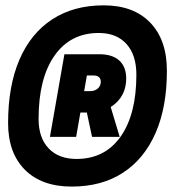

<svg xmlns="http://www.w3.org/2000/svg" viewBox="-20 -706 645 719"><path d="M248.5 -7.3Q136.2 -7.3 73.2 -70.3Q10.3 -133.3 10.3 -245.1Q10.3 -383.8 52.7 -482.4Q95.2 -581.1 175.5 -633.5Q255.9 -686 368.2 -686Q480 -686 542.5 -621.3Q605 -556.6 605 -440.9Q605 -304.7 562.5 -207.8Q520 -110.8 440.4 -59.1Q360.8 -7.3 248.5 -7.3ZM167 -193.4 221.2 -502.9H319.3L265.1 -193.4ZM324.7 -193.4 300.8 -305.2 390.6 -318.4 428.2 -193.4ZM266.6 -110.8Q372.6 -110.8 431.6 -194.3Q490.7 -277.8 490.7 -426.3Q490.7 -500 453.6 -541.3Q416.5 -582.5 349.6 -582.5Q243.7 -582.5 184.1 -497.6Q124.5 -412.6 124.5 -260.7Q124.5 -189.9 162.1 -150.4Q199.7 -110.8 266.6 -110.8ZM247.1 -284.7 258.3 -364.7H316.4Q335 -364.7 346.2 -374.5Q357.4 -384.3 357.4 -399.9Q357.4 -411.1 350.6 -417.2Q343.8 -423.3 331.1 -423.3H263.2L274.4 -502.9H352.1Q400.9 -502.9 426.8 -479.2Q452.6 -455.6 452.6 -412.1Q452.6 -356 414.3 -320.3Q376 -284.7 314.9 -284.7Z"/></svg>

Font: Cascadia Code PL
Style: Italic
Weight: 400
Italic angle: -10°
Monospace: yes
Designer: Aaron Bell
Foundry: Saja Typeworks
Version: Version 2404.023